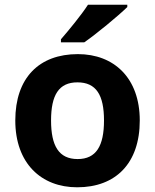

<svg xmlns="http://www.w3.org/2000/svg" viewBox="-20 -786 659 816"><path d="M521 -756V-766H354C325 -721 271 -656 239 -619V-606H338C389 -641 483 -719 521 -756ZM574 -274C574 -455 464 -556 311 -556C146 -556 45 -455 45 -274C45 -92 155 10 308 10C472 10 574 -92 574 -274ZM197 -274C197 -382 230 -436 309 -436C389 -436 422 -382 422 -274C422 -166 389 -110 310 -110C230 -110 197 -166 197 -274Z"/></svg>

Font: Noto Sans Bassa Vah
Style: Bold
Weight: 700
Designer: Monotype Design Team
Foundry: Monotype Imaging Inc.
Version: Version 2.002